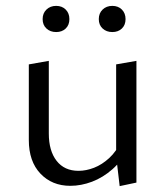

<svg xmlns="http://www.w3.org/2000/svg" viewBox="-20 -627 561 653"><path d="M219 5Q157 5 117.5 -36.5Q78 -78 78 -151V-408L146 -420V-173Q146 -114 172.5 -80Q199 -46 247 -46Q273 -46 300 -56.5Q327 -67 351.5 -89.5Q376 -112 392 -147L417 -124Q395 -80 362.5 -51.5Q330 -23 293 -9Q256 5 219 5ZM387 6 375 -96V-408L444 -420V-6ZM171 -518Q151 -518 138 -530Q125 -542 125 -562Q125 -582 138 -594.5Q151 -607 171 -607Q191 -607 203.5 -594.5Q216 -582 216 -562Q216 -542 203.5 -530Q191 -518 171 -518ZM362 -518Q342 -518 329 -530Q316 -542 316 -562Q316 -582 329 -594.5Q342 -607 362 -607Q382 -607 394.5 -594.5Q407 -582 407 -562Q407 -542 394.5 -530Q382 -518 362 -518Z"/></svg>

Font: Ysabeau Office
Style: Regular
Weight: 400
Designer: Christian Thalmann (Catharsis Fonts)
Version: Version 2.001;gftools[0.9.30]; featfreeze: tnum,lnum,ss02